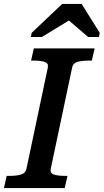

<svg xmlns="http://www.w3.org/2000/svg" viewBox="-44 -956 527 976"><path d="M90 -96 199 -612Q204 -634 183.5 -641Q163 -648 129 -648H114L128 -710H437L423 -648H407Q375 -648 351.5 -642Q328 -636 323 -614L214 -98Q209 -76 229.5 -69Q250 -62 284 -62H299L285 0H-24L-10 -62H6Q39 -62 62 -68.5Q85 -75 90 -96ZM371 -936H272L117 -789L113 -768H169L344 -875L277 -877L404 -768H459L463 -789Z"/></svg>

Font: Roboto Serif 20pt Medium
Style: Italic
Weight: 500
Italic angle: -10°
Version: Version 1.008